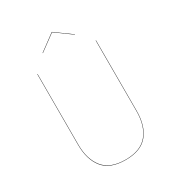

<svg xmlns="http://www.w3.org/2000/svg" viewBox="-200 -978 1033 1116"><g transform="rotate(-30 317.0 -420.5)"><path d="M514 -206Q514 -107 467 -49Q420 9 317 9Q213 9 166.5 -49Q120 -107 120 -206V-680H122V-206Q122 -108 168.5 -50.5Q215 7 317 7Q419 7 465.5 -50.5Q512 -108 512 -206V-680H514ZM208 -771 315 -850H317L426 -771L424 -770L316 -848L210 -770Z"/></g></svg>

Font: FiraGO Two
Style: Regular
Weight: 100
Designer: bBox Type
Foundry: bBox Type GmbH
Version: Version 1.001